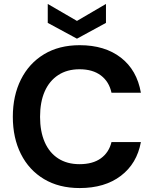

<svg xmlns="http://www.w3.org/2000/svg" viewBox="-20 -941 779 973"><path d="M384 12Q279 12 203 -33.5Q127 -79 86 -160.5Q45 -242 45 -349Q45 -456 86 -538Q127 -620 203 -666Q279 -712 384 -712Q511 -712 592.5 -649Q674 -586 694 -471H545Q533 -527 491.5 -558.5Q450 -590 383 -590Q320 -590 275 -560.5Q230 -531 206.5 -477.5Q183 -424 183 -349Q183 -275 206.5 -221Q230 -167 275 -138Q320 -109 383 -109Q450 -109 491 -138.5Q532 -168 545 -221H694Q674 -112 592.5 -50Q511 12 384 12ZM370 -745 222 -825V-921L370 -835L517 -921V-825Z"/></svg>

Font: DM Sans 18pt
Style: Bold
Weight: 700
Designer: Colophon Foundry, Jonny Pinhorn
Foundry: Colophon Foundry
Version: Version 4.004;gftools[0.9.30]